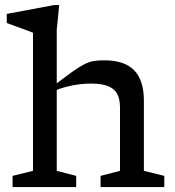

<svg xmlns="http://www.w3.org/2000/svg" viewBox="-20 -760 712 780"><path d="M388.5 -45.5 467.5 -66V-323.5Q467.5 -358 455.8 -379.2Q444 -400.5 418 -410.5Q392 -420.5 349.5 -420.5Q313 -420.5 275.5 -413.2Q238 -406 208.5 -394L199.5 -413Q245 -448 273.8 -468.5Q302.5 -489 322.5 -499Q342.5 -509 360.8 -512Q379 -515 402.5 -515Q486.5 -515 525.5 -474Q564.5 -433 564.5 -351.5V-66L647.5 -45.5V0H388.5ZM289.5 0H31V-45.5L114 -66V-627Q107.5 -630 89.5 -636.5Q71.5 -643 49.2 -651.2Q27 -659.5 7.5 -666.5V-703.5L200 -739.5H220.5L210.5 -638V-66L289.5 -45.5Z"/></svg>

Font: Newsreader 7pt
Style: Regular
Weight: 400
Designer: Hugues Gentile
Foundry: Production Type
Version: Version 1.003